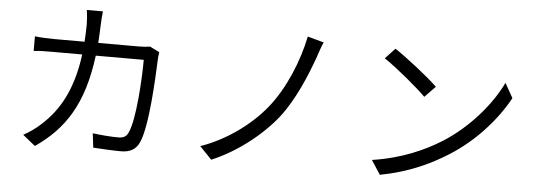

<svg xmlns="http://www.w3.org/2000/svg" viewBox="-51 -938 3103 1116"><g transform="rotate(5 1500.0 -380.0)"><path d="M799 -607C782 -604 762 -602 735 -602H497C499 -635 501 -669 502 -705C503 -729 505 -764 508 -787H414C418 -763 421 -726 421 -704C421 -668 419 -634 417 -602H241C203 -602 162 -604 127 -608V-523C162 -527 203 -527 242 -527H410C383 -321 311 -196 212 -106C182 -77 141 -49 109 -32L182 27C349 -88 453 -240 489 -527H769C769 -420 756 -174 718 -98C707 -73 689 -65 660 -65C618 -65 565 -69 511 -76L521 7C573 10 631 14 682 14C737 14 769 -5 789 -47C834 -143 846 -434 850 -530C850 -543 852 -562 855 -579Z M1802 -719 1707 -745C1678 -601 1611 -437 1518 -321C1427 -208 1289 -108 1140 -56L1210 17C1353 -42 1496 -153 1587 -268C1671 -376 1731 -523 1770 -632C1778 -657 1790 -693 1802 -719Z M2221 -719 2164 -658C2239 -608 2361 -506 2412 -455L2474 -519C2421 -571 2287 -676 2221 -719ZM2141 -63 2194 19C2361 -12 2487 -73 2587 -136C2738 -231 2855 -367 2923 -492L2875 -577C2817 -454 2695 -306 2541 -209C2446 -150 2316 -89 2141 -63Z"/></g></svg>

Font: Noto Sans Japanese Regular
Style: Regular
Weight: 400
Designer: Ryoko NISHIZUKA (kana & ideographs); Paul D. Hunt (Latin, Greek & Cyrillic); Wenlong ZHANG (bopomofo); Sandoll Communica
Foundry: Adobe Systems Incorporated
Version: Version 1.000;PS 1;hotconv 1.0.78;makeotf.lib2.5.61930